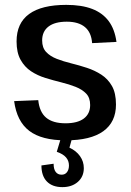

<svg xmlns="http://www.w3.org/2000/svg" viewBox="-20 -568 536 788"><path d="M250 8Q151 8 100 -31Q49 -70 38 -153L137 -157Q142 -108 169.5 -85Q197 -62 249 -62Q298 -62 324 -81.5Q350 -101 350 -137Q350 -167 333.5 -184Q317 -201 290.5 -211.5Q264 -222 231.5 -230Q199 -238 166.5 -248Q134 -258 107.5 -275.5Q81 -293 64.5 -322.5Q48 -352 48 -398Q48 -473 99.5 -510.5Q151 -548 252 -548Q315 -548 358 -531.5Q401 -515 426 -481.5Q451 -448 458 -396L358 -391Q355 -435 328.5 -457Q302 -479 254 -479Q205 -479 179 -459Q153 -439 153 -402Q153 -372 169.5 -354.5Q186 -337 213 -326.5Q240 -316 272.5 -308Q305 -300 337 -289.5Q369 -279 396 -261.5Q423 -244 439.5 -215Q456 -186 456 -139Q456 -67 404 -29.5Q352 8 250 8ZM236 200Q195 200 172.5 177Q150 154 150 111L200 104Q200 126 208.5 137.5Q217 149 233 149Q247 149 255 138.5Q263 128 263 111Q263 92 251 78Q239 64 213 55L229 2H275L265 38Q293 51 308.5 73Q324 95 324 122Q324 157 299.5 178.5Q275 200 236 200Z"/></svg>

Font: Pathway Extreme SemiCondensed Medium
Style: Regular
Weight: 500
Width: 4
Version: Version 1.001;gftools[0.9.26]